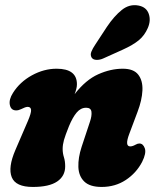

<svg xmlns="http://www.w3.org/2000/svg" viewBox="-20 -730 613 760"><path d="M44 -293Q23.5 -293 19 -314.5Q14.5 -336 31.5 -362.5Q58.5 -405.5 106.2 -431.8Q154 -458 204 -458Q284.5 -458 284.5 -396.5Q284.5 -387.5 282 -377.8Q279.5 -368 275.5 -357.5Q319.5 -414 368.8 -436Q418 -458 466 -458Q509 -458 527.2 -434.5Q545.5 -411 543.8 -372.2Q542 -333.5 524.5 -287.5L491.5 -199.5Q473 -150.5 495.5 -150.5Q504.5 -150.5 516 -157Q524.5 -162 531.5 -162Q546.5 -162 553.2 -143Q560 -124 542.5 -89Q519.5 -45 477.8 -17.5Q436 10 382.5 10Q335.5 10 313.5 -11.5Q291.5 -33 290.2 -69.2Q289 -105.5 303 -148.5L336 -248Q344 -271.5 342 -287.5Q340 -303.5 321 -303.5Q299.5 -303.5 283.5 -284.5Q267.5 -265.5 253 -230.5Q238.5 -194.5 233.2 -175.8Q228 -157 228 -140.5Q228 -123.5 233 -107.8Q238 -92 238 -71.5Q238 -33 206.2 -11.5Q174.5 10 110 10Q42 10 26.5 -28.5Q11 -67 41 -136.5L89.5 -249Q104 -282.5 103 -294.8Q102 -307 89.5 -307Q81 -307 63.5 -298Q53.5 -293 44 -293ZM403 -623.5Q431.5 -666 462 -690.5Q492.5 -715 528.5 -708Q559.5 -702 568.8 -675.2Q578 -648.5 565 -619Q552.5 -590 529.8 -571Q507 -552 465 -533L389.5 -499Q375.5 -492.5 361.8 -493Q348 -493.5 342.5 -502.5Q336.5 -513 341.8 -525.8Q347 -538.5 356.5 -552.5Z"/></svg>

Font: Fraunces 144pt SuperSoft Black
Style: Italic
Weight: 900
Italic angle: -16°
Version: Version 1.000;[b76b70a41]